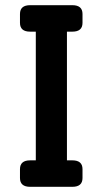

<svg xmlns="http://www.w3.org/2000/svg" viewBox="-20 -720 396 740"><path d="M96 0Q57 0 57 -34V-68Q57 -102 96 -102H118V-598H96Q57 -598 57 -632V-666Q57 -700 96 -700H259Q298 -700 298 -666V-632Q298 -598 259 -598H238V-102H259Q298 -102 298 -68V-34Q298 0 259 0Z"/></svg>

Font: Solway Medium
Style: Regular
Weight: 500
Designer: Mariya V. Pigoulevskaya
Foundry: The Northern Block Ltd.
Version: Version 1.000;hotconv 1.0.109;makeotfexe 2.5.65596